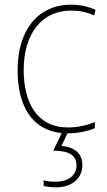

<svg xmlns="http://www.w3.org/2000/svg" viewBox="-20 -558 454 818"><path d="M269 10C314 10 356 0 384 -12V-38C351 -24 310 -15 270 -15C137 -15 81 -121 81 -260C81 -416 159 -513 283 -513C316 -513 349 -507 381 -492L387 -516C356 -530 323 -538 283 -538C141 -538 55 -429 55 -259C55 -111 113 -4 243 9L207 84C271 84 306 102 306 146C306 191 269 216 219 216C198 216 182 215 166 210V234C181 238 199 240 219 240C285 240 331 203 331 145C331 98 299 68 242 64L267 10Z"/></svg>

Font: Noto Sans Devanagari SemiCondensed Thin
Style: Regular
Weight: 100
Width: 4
Designer: Jelle Bosma - Monotype Design Team
Foundry: Monotype Imaging Inc.
Version: Version 2.004